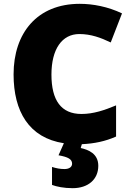

<svg xmlns="http://www.w3.org/2000/svg" viewBox="-20 -744 689 1004"><path d="M494 123C494 59 442 39 402 30L408 10C473 7 531 -5 587 -30V-193C527 -168 469 -148 406 -148C300 -148 249 -219 249 -354C249 -487 304 -566 395 -566C455 -566 507 -547 559 -522L618 -674C545 -709 466 -724 397 -724C174 -724 51 -571 51 -355C51 -162 131 -23 314 5L286 68C337 77 357 89 357 112C357 129 342 140 317 140C295 140 274 136 252 129V223C276 232 314 240 360 240C441 240 494 194 494 123Z"/></svg>

Font: Noto Sans Gurmukhi Black
Style: Regular
Weight: 900
Designer: Jelle Bosma - Monotype Design Team
Foundry: Monotype Imaging Inc.
Version: Version 2.004